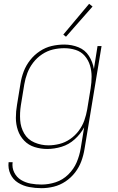

<svg xmlns="http://www.w3.org/2000/svg" viewBox="-20 -771 616 1004"><path d="M197 213Q229 213 261.5 205Q294 197 323 177.5Q352 158 373 130.5Q394 103 405.5 71.5Q417 40 422 8L511 -530H490L471 -410Q465 -447 445 -478.5Q425 -510 390 -524Q355 -538 316 -538Q283 -538 250.5 -530.5Q218 -523 188.5 -503.5Q159 -484 137.5 -456.5Q116 -429 104 -397.5Q92 -366 87 -333L69 -223Q63 -189 63 -155Q63 -121 73.5 -90Q84 -59 106.5 -35.5Q129 -12 161 -2Q193 8 227 8Q264 8 302 -3.5Q340 -15 370.5 -42.5Q401 -70 420 -105L402 5Q396 42 381 77.5Q366 113 337 141.5Q308 170 271 182Q234 194 197 194Q168 194 140.5 189Q113 184 90 170Q67 156 54.5 131Q42 106 46 77H25Q21 110 34.5 139Q48 168 74.5 184.5Q101 201 132.5 207Q164 213 197 213ZM233 -11Q195 -11 160 -26Q125 -41 106.5 -73Q88 -105 85.5 -143Q83 -181 89 -220L107 -330Q112 -360 123 -389Q134 -418 153.5 -443.5Q173 -469 200 -487Q227 -505 256.5 -512Q286 -519 316 -519Q347 -519 375.5 -510Q404 -501 423 -479Q442 -457 450.5 -429Q459 -401 459 -370.5Q459 -340 454 -309L436 -199Q431 -170 421 -141.5Q411 -113 392 -87.5Q373 -62 347 -44Q321 -26 291.5 -18.5Q262 -11 233 -11ZM325 -579 464 -737 446 -751 311 -590Z"/></svg>

Font: Iosevka Sparkle Thin Oblique
Style: Regular
Weight: 100
Italic angle: -9°
Designer: Belleve Invis
Foundry: Belleve Invis
Version: Version 4.5.0; ttfautohint (v1.8.3)